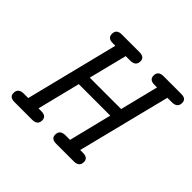

<svg xmlns="http://www.w3.org/2000/svg" viewBox="-149 -780 948 948"><g transform="rotate(45 325.0 -305.5)"><path d="M25.9 -28.8Q25.9 -62 64.9 -62H95.2L216.8 -548.8H199.2Q163.1 -548.8 163.1 -578.1Q163.1 -611.3 200.2 -610.8H323.2Q359.4 -610.8 358.9 -582Q358.9 -548.8 319.8 -548.8H289.1L238.8 -348.1H458L507.8 -548.8H490.2Q454.1 -548.8 454.1 -578.1Q454.1 -611.3 492.2 -610.8H615.2Q650.4 -610.8 649.9 -582Q649.9 -548.8 610.8 -548.8H580.1L458 -62H477.1Q513.2 -62 513.2 -33.2Q513.2 0 475.1 0H352.1Q316.9 0 316.9 -28.8Q316.9 -62 356 -62H387.2L442.9 -287.1H223.1L167 -62H186Q222.2 -62 222.2 -33.2Q222.2 0 184.1 0H61Q25.9 0 25.9 -28.8Z"/></g></svg>

Font: CMU Typewriter Text
Style: Italic
Weight: 500
Italic angle: -14.04°
Version: Version 0.7.0